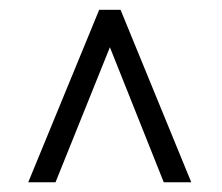

<svg xmlns="http://www.w3.org/2000/svg" viewBox="-20 -731 457 395"><path d="M316.9 -356 206.1 -633.8 94.2 -356H38.1L184.1 -710.9H228L373.5 -356Z"/></svg>

Font: Vazirmatn RD UI FD ExtraLight
Style: Regular
Weight: 200
Designer: Saber Rastikerdar
Foundry: Saber Rastikerdar
Version: Version 33.003